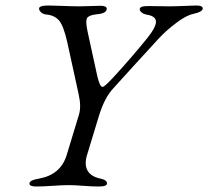

<svg xmlns="http://www.w3.org/2000/svg" viewBox="-20 -673 757 698"><path d="M222 -108 267 -256Q276 -285 266 -330L224 -522Q211 -579 195 -598Q179 -617 150 -620Q137 -621 129.5 -628Q122 -635 122 -642Q122 -653 157 -653Q169 -653 207.5 -651.5Q246 -650 270 -650Q286 -650 311 -651Q336 -652 345 -652Q368 -652 368 -641Q368 -624 331 -621Q304 -618 297 -608Q290 -598 298 -560L334 -395Q343 -357 353 -357Q360 -357 395 -395Q461 -467 515 -534Q548 -575 547 -595Q546 -615 512 -620Q502 -622 495 -627.5Q488 -633 488 -640Q488 -651 518 -651Q532 -651 556.5 -650.5Q581 -650 596 -650Q617 -650 651.5 -651.5Q686 -653 694 -653Q717 -653 717 -642Q717 -630 681 -622Q657 -617 620.5 -589.5Q584 -562 558 -534Q529 -503 464.5 -432Q400 -361 392 -352Q361 -319 341 -256L296 -108Q286 -74 298.5 -52.5Q311 -31 344 -24Q369 -19 369 -6Q369 5 339 5Q313 5 282 2.5Q251 0 231 0Q208 0 172 2.5Q136 5 111 5Q87 5 87 -6Q87 -18 123 -24Q200 -38 222 -108Z"/></svg>

Font: EB Garamond 12
Style: Italic
Weight: 400
Italic angle: -17°
Version: Version 0.016; ttfautohint (v1.8.4)